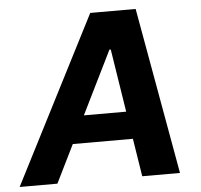

<svg xmlns="http://www.w3.org/2000/svg" viewBox="-74 -781 874 835"><g transform="rotate(-5 363.0 -363.5)"><path d="M143.1 0H-21.7L350.1 -727.3H548.3L678.3 0H513.5L487.2 -165.8H224.8ZM283.7 -285.9H468.4L425.1 -561.1H419.4Z"/></g></svg>

Font: Inter UI
Style: Bold Italic
Weight: 700
Italic angle: 9.39999°
Designer: Rasmus Andersson
Foundry: rsms
Version: 3.2;8d6f07862